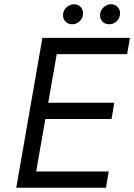

<svg xmlns="http://www.w3.org/2000/svg" viewBox="-20 -877 627 897"><path d="M178 -700H587L574 -624H245L149 -76H488L475 0H56ZM169 -397H514L501 -321H156ZM275 -814Q279 -834 294.5 -846Q310 -858 329 -857Q348 -856 359.5 -841Q371 -826 367 -806Q364 -787 348.5 -774.5Q333 -762 313 -764Q294 -765 283 -779.5Q272 -794 275 -814ZM448 -814Q452 -834 467.5 -846Q483 -858 502 -857Q521 -856 532.5 -841Q544 -826 540 -806Q537 -787 521.5 -774.5Q506 -762 486 -764Q467 -765 456 -779.5Q445 -794 448 -814Z"/></svg>

Font: Fixel Italic Variable 20240409 Display Thin
Style: Italic
Weight: 100
Italic angle: -10°
Designer: AlfaBravo + MacPaw
Foundry: Kyrylo Tkachov, Marchela Mozhyna, Serhii Makarenko, Maria Weinstein, Zakhar Kryvoshyya
Version: Version 1.211;Glyphs 3.2 (3225)